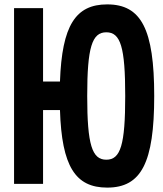

<svg xmlns="http://www.w3.org/2000/svg" viewBox="-20 -837 740 874"><path d="M44 -800V0H176V-336H253C261 -80 323 17 468 17C623 17 682 -96 682 -400C682 -704 623 -817 468 -817C324 -817 262 -721 253 -466H176V-800ZM377 -400C377 -622 399 -690 464 -690C529 -690 550 -622 550 -400C550 -178 529 -110 464 -110C399 -110 377 -178 377 -400Z"/></svg>

Font: Martian Mono Std Md
Style: Regular
Weight: 500
Monospace: yes
Designer: Roman Shamin
Foundry: Evil Martians
Version: Version 1.000